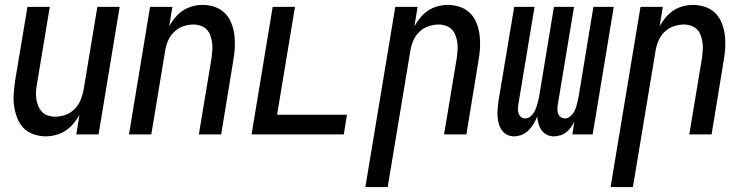

<svg xmlns="http://www.w3.org/2000/svg" viewBox="-20 -548 3040 783"><path d="M167 8Q141 8 116.5 -0.5Q92 -9 75.5 -26.5Q59 -44 50 -67.5Q41 -91 37.5 -116Q34 -141 36 -167.5Q38 -194 42 -221L92 -520H183L131 -207Q128 -192 127 -176.5Q126 -161 128 -146Q130 -131 135.5 -117Q141 -103 150.5 -92.5Q160 -82 175 -77Q190 -72 205 -72Q226 -72 247 -79.5Q268 -87 284 -103Q300 -119 308.5 -140Q317 -161 321 -182L377 -520H468L382 0H291L304 -79Q294 -61 279.5 -44Q265 -27 247 -15Q229 -3 208 2.5Q187 8 167 8Z M506 0 592 -520H683L670 -441Q680 -459 694 -476Q708 -493 726 -505Q744 -517 765 -522.5Q786 -528 806 -528Q832 -528 856.5 -519.5Q881 -511 898 -493.5Q915 -476 924 -452.5Q933 -429 936 -404Q939 -379 937.5 -352.5Q936 -326 931 -299L882 0H791L843 -313Q845 -328 846 -343.5Q847 -359 845 -374Q843 -389 838 -403Q833 -417 823 -427.5Q813 -438 798.5 -443Q784 -448 769 -448Q748 -448 726.5 -440.5Q705 -433 689 -417Q673 -401 664.5 -380Q656 -359 653 -338L597 0Z M1006 0 1092 -520H1183L1110 -80H1395L1382 0Z M1470 215 1592 -520H1683L1670 -441Q1680 -459 1694 -476Q1708 -493 1726 -505Q1744 -517 1765 -522.5Q1786 -528 1806 -528Q1832 -528 1856.5 -519.5Q1881 -511 1898 -493.5Q1915 -476 1924 -452.5Q1933 -429 1936 -404Q1939 -379 1937.5 -352.5Q1936 -326 1931 -299L1882 0H1791L1843 -313Q1845 -328 1846 -343.5Q1847 -359 1845 -374Q1843 -389 1838 -403Q1833 -417 1823 -427.5Q1813 -438 1798.5 -443Q1784 -448 1769 -448Q1748 -448 1726.5 -440.5Q1705 -433 1689 -417Q1673 -401 1664.5 -380Q1656 -359 1653 -338L1561 215Z M2239 8Q2223 8 2210 1.5Q2197 -5 2188.5 -17Q2180 -29 2176 -43.5Q2172 -58 2171 -73Q2165 -58 2156.5 -43.5Q2148 -29 2136 -17Q2124 -5 2108 1.5Q2092 8 2077 8Q2061 8 2048 1.5Q2035 -5 2026.5 -17Q2018 -29 2014 -44Q2010 -59 2009 -74Q2008 -89 2009.5 -105Q2011 -121 2013 -137L2077 -520H2160L2094 -123Q2092 -113 2092 -103.5Q2092 -94 2095 -85Q2098 -76 2105 -70.5Q2112 -65 2122 -65Q2135 -65 2146 -75.5Q2157 -86 2162.5 -98.5Q2168 -111 2171.5 -124Q2175 -137 2178 -150L2239 -520H2321L2255 -123Q2253 -113 2253 -103.5Q2253 -94 2256 -85Q2259 -76 2266.5 -70.5Q2274 -65 2284 -65Q2297 -65 2308 -75.5Q2319 -86 2324.5 -98.5Q2330 -111 2333 -124Q2336 -137 2339 -150L2400 -520H2483L2397 0H2314L2322 -51Q2316 -40 2308 -28.5Q2300 -17 2289 -8.5Q2278 0 2264.5 4Q2251 8 2239 8Z M2470 215 2592 -520H2683L2670 -441Q2680 -459 2694 -476Q2708 -493 2726 -505Q2744 -517 2765 -522.5Q2786 -528 2806 -528Q2832 -528 2856.5 -519.5Q2881 -511 2898 -493.5Q2915 -476 2924 -452.5Q2933 -429 2936 -404Q2939 -379 2937.5 -352.5Q2936 -326 2931 -299L2882 0H2791L2843 -313Q2845 -328 2846 -343.5Q2847 -359 2845 -374Q2843 -389 2838 -403Q2833 -417 2823 -427.5Q2813 -438 2798.5 -443Q2784 -448 2769 -448Q2748 -448 2726.5 -440.5Q2705 -433 2689 -417Q2673 -401 2664.5 -380Q2656 -359 2653 -338L2561 215Z"/></svg>

Font: Iosevka Medium Oblique
Style: Regular
Weight: 500
Italic angle: -9°
Monospace: yes
Designer: Belleve Invis
Foundry: Belleve Invis
Version: Version 32.5.0; ttfautohint (v1.8.4)